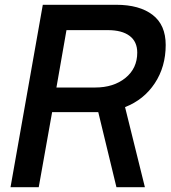

<svg xmlns="http://www.w3.org/2000/svg" viewBox="-20 -783 714 803"><path d="M503 -335 586 0H467L391 -314H386H198L142 0H24L159 -763H466Q563 -763 618 -721Q673 -679 673 -595Q673 -504 627.5 -435Q582 -366 503 -335ZM378 -417Q455 -417 504.5 -457Q554 -497 554 -563Q554 -609 522 -633Q490 -657 431 -657H258L216 -417Z"/></svg>

Font: Open Sauce One Medium Italic
Style: Regular
Weight: 500
Italic angle: -10°
Designer: Alfredo Marco Pradil
Foundry: Creative Sauce Fz LLC
Version: Version 1.477